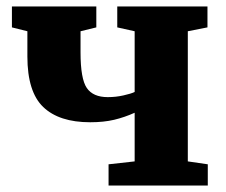

<svg xmlns="http://www.w3.org/2000/svg" viewBox="-20 -576 701 596"><path d="M317 0V-66L398 -75V-226Q367 -212 334.5 -204.2Q302 -196.5 260 -196.5Q163.5 -196.5 114.2 -243.8Q65 -291 65 -400.5V-479L17 -491V-556H279V-491L230 -479V-413.5Q230 -331 249.5 -302.8Q269 -274.5 314.5 -274.5Q339.5 -274.5 363 -279.8Q386.5 -285 398 -290.5V-479L344 -491V-556H624V-491L563 -479V-75L625 -66V0Z"/></svg>

Font: Merriweather Black
Style: Regular
Weight: 900
Designer: Eben Sorkin
Foundry: Eben Sorkin
Version: Version 2.200;gftools[0.9.31]